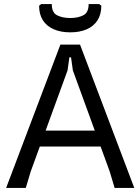

<svg xmlns="http://www.w3.org/2000/svg" viewBox="-20 -918 686 938"><path d="M10 0 275 -700H371L636 0H540L516 -80L336 -574L327 -638H319L310 -574L130 -80L106 0ZM132 -202V-280H512V-202ZM323 -760Q277 -760 242.5 -775Q208 -790 189.5 -819Q171 -848 171 -890L181 -898H233Q233 -856 259.5 -843Q286 -830 323 -830Q360 -830 386.5 -843Q413 -856 413 -898H465L475 -890Q475 -848 456.5 -819Q438 -790 404 -775Q370 -760 323 -760Z"/></svg>

Font: AR One Sans
Style: Regular
Weight: 400
Designer: Niteesh Yadav
Foundry: Niteesh Yadav
Version: Version 1.001;gftools[0.9.33]